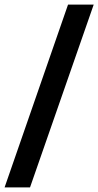

<svg xmlns="http://www.w3.org/2000/svg" viewBox="-66 -763 429 838"><path d="M-46 55 231 -743H343L65 55Z"/></svg>

Font: Saira Ultra Condensed ExtraBold
Style: Italic
Weight: 800
Width: 1
Italic angle: -12°
Designer: Hector Gatti with collaboration of the Omnibus-Type team
Foundry: Omnibus-Type
Version: Version 1.001; ttfautohint (v1.8)